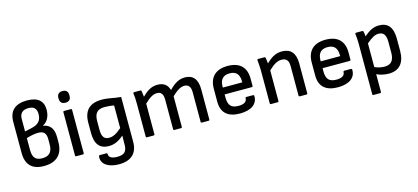

<svg xmlns="http://www.w3.org/2000/svg" viewBox="-68 -1250 4354 2002"><g transform="rotate(-15 2109.0 -249.0)"><path d="M263 12C397 12 470 -59 470 -190V-243C470 -330 439 -384 358 -397V-398C407 -420 439 -477 439 -548C439 -645 381 -695 265 -695C136 -695 70 -634 70 -517V-182C70 -53 134 12 263 12ZM163 -388V-522C163 -583 196 -614 259 -614C318 -614 346 -587 346 -526C346 -451 303 -418 237 -404ZM266 -71C193 -71 163 -106 163 -189V-316C212 -331 257 -339 290 -339C349 -339 376 -312 376 -249V-192C376 -110 341 -71 266 -71Z M648 -568C690 -568 707 -591 707 -625V-637C707 -671 690 -694 648 -694C608 -694 589 -671 589 -637V-625C589 -591 608 -568 648 -568ZM611 0H685C691 0 695 -4 695 -10V-479C695 -485 691 -489 685 -489H611C605 -489 601 -485 601 -479V-10C601 -4 605 0 611 0Z M1023 197C1153 197 1224 132 1224 8V-476C1147 -481 1096 -501 1021 -501C886 -501 823 -434 823 -301V-195C823 -73 872 -14 969 -14C1028 -14 1076 -36 1130 -83H1131C1130 -61 1130 -39 1130 -17V14C1130 87 1100 117 1024 117C967 117 934 99 934 66C934 56 931 52 925 52H852C845 52 841 57 840 69C834 144 904 197 1023 197ZM994 -97C941 -97 917 -129 917 -203V-294C917 -381 949 -419 1029 -419C1056 -419 1099 -416 1130 -409V-165C1072 -115 1036 -97 994 -97Z M1374 0H1448C1454 0 1458 -4 1458 -10V-341C1513 -394 1553 -418 1594 -418C1639 -418 1660 -389 1660 -330V-10C1660 -4 1664 0 1671 0H1744C1750 0 1754 -4 1754 -10V-341C1810 -394 1849 -418 1890 -418C1935 -418 1957 -389 1957 -330V-10C1957 -4 1961 0 1967 0H2040C2047 0 2051 -4 2051 -10V-337C2051 -445 2005 -501 1917 -501C1855 -501 1805 -473 1745 -411C1728 -470 1688 -501 1621 -501C1559 -501 1511 -474 1454 -416C1452 -440 1448 -463 1445 -482C1444 -488 1442 -489 1435 -489H1369C1360 -489 1356 -484 1357 -477C1362 -445 1364 -403 1364 -366V-10C1364 -4 1368 0 1374 0Z M2378 12C2501 12 2572 -41 2568 -129C2567 -134 2563 -138 2557 -138H2485C2479 -138 2474 -134 2474 -127C2474 -89 2441 -69 2383 -69C2305 -69 2273 -104 2273 -188V-222H2566C2573 -222 2577 -226 2577 -232V-311C2577 -435 2508 -501 2378 -501C2249 -501 2179 -433 2179 -307V-167C2179 -48 2249 12 2378 12ZM2273 -296V-305C2273 -382 2308 -421 2379 -421C2449 -421 2483 -384 2483 -306V-296Z M2713 0H2787C2793 0 2797 -4 2797 -10V-341C2856 -397 2894 -418 2938 -418C2990 -418 3014 -391 3014 -329V-10C3014 -4 3019 0 3025 0H3098C3104 0 3108 -4 3108 -10V-336C3108 -445 3058 -501 2965 -501C2901 -501 2851 -475 2793 -417C2791 -441 2788 -467 2785 -479C2783 -487 2781 -489 2774 -489H2707C2699 -489 2695 -484 2696 -476C2699 -451 2703 -401 2703 -366V-10C2703 -4 2707 0 2713 0Z M3435 12C3558 12 3629 -41 3625 -129C3624 -134 3620 -138 3614 -138H3542C3536 -138 3531 -134 3531 -127C3531 -89 3498 -69 3440 -69C3362 -69 3330 -104 3330 -188V-222H3623C3630 -222 3634 -226 3634 -232V-311C3634 -435 3565 -501 3435 -501C3306 -501 3236 -433 3236 -307V-167C3236 -48 3306 12 3435 12ZM3330 -296V-305C3330 -382 3365 -421 3436 -421C3506 -421 3540 -384 3540 -306V-296Z M3770 185H3844C3850 185 3854 181 3854 175V-17C3888 1 3940 12 3984 12C4097 12 4158 -58 4158 -186V-320C4158 -442 4108 -501 4013 -501C3953 -501 3907 -477 3849 -427C3848 -444 3845 -468 3842 -479C3841 -486 3838 -489 3831 -489H3764C3757 -489 3752 -485 3753 -477C3757 -447 3760 -406 3760 -374V175C3760 181 3764 185 3770 185ZM3987 -418C4038 -418 4064 -385 4064 -311V-196C4064 -111 4032 -70 3961 -70C3928 -70 3887 -78 3854 -94V-349C3913 -400 3947 -418 3987 -418Z"/></g></svg>

Font: Sofia Sans Cond SemiBold
Style: Regular
Weight: 600
Width: 3
Designer: Botio Nikoltchev, Ani Petrova
Foundry: lettersoup
Version: Version 4.100